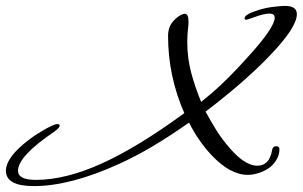

<svg xmlns="http://www.w3.org/2000/svg" viewBox="-94 -568 1025 650"><path d="M21 62Q-74 62 -74 10Q-74 -29 -17 -78Q5 -97 32 -114.5Q59 -132 83 -143Q87 -145 92 -146.5Q97 -148 99 -148Q108 -148 108 -143Q108 -139 103.5 -134Q99 -129 88 -121Q-33 -39 -33 10Q-33 41 27 41Q128 41 250.5 -14.5Q373 -70 530 -185Q475 -310 475 -446Q475 -477 492.5 -496.5Q510 -516 528 -521Q534 -523 539 -518Q544 -513 544 -495Q544 -491 544 -486Q544 -481 543 -476Q540 -451 540 -426Q540 -371 553.5 -321Q567 -271 587 -223L622 -252Q649 -275 680 -306Q711 -337 746 -376Q836 -475 836 -508Q836 -522 818 -522Q810 -522 798.5 -519.5Q787 -517 773 -512Q742 -501 740 -501Q734 -501 734 -506Q734 -520 784 -535Q807 -542 833 -545Q859 -548 871 -548Q911 -548 911 -520Q911 -468 787 -347Q738 -300 691 -261Q644 -222 602 -190Q619 -159 635.5 -132Q652 -105 671 -82Q730 -7 777 -7Q818 -7 827 -59Q829 -73 841 -73Q852 -73 852 -63Q852 -32 825 -6Q811 7 788 15.5Q765 24 745 24Q685 24 622 -43Q577 -91 546 -153Q479 -106 422.5 -72.5Q366 -39 309 -13Q144 62 21 62Z"/></svg>

Font: Corinthia
Style: Bold
Weight: 700
Designer: Robert E. Leuschke
Foundry: Robert E. Leuschke
Version: Version 1.013; ttfautohint (v1.8.3)